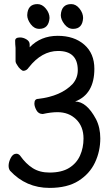

<svg xmlns="http://www.w3.org/2000/svg" viewBox="-20 -894 540 938"><path d="M222 24Q107 24 29 -60Q22 -70 22 -84Q22 -102 32.5 -122.5Q43 -143 60 -143Q70 -143 78 -134Q106 -94 140 -72.5Q174 -51 222 -51Q281 -51 317.5 -73.5Q354 -96 371 -134Q388 -172 388 -217Q388 -276 352 -311Q316 -346 261 -346Q229 -346 189 -337Q168 -337 158 -355.5Q148 -374 148 -388Q148 -411 167 -411Q278 -424 335 -484Q360 -513 360 -551Q360 -645 264 -645Q184 -645 121 -565Q110 -548 94 -548Q89 -548 79.5 -556.5Q70 -565 64 -576Q57 -585 56 -595V-660Q54 -678 54 -695Q54 -711 78 -711Q94 -711 109.5 -701.5Q125 -692 125 -677V-663Q179 -719 262 -719Q342 -719 391.5 -676Q441 -633 441 -558Q441 -434 347 -398Q403 -398 449 -312Q470 -271 470 -218Q470 -155 444 -100Q418 -45 363.5 -10.5Q309 24 222 24ZM172 -753Q147 -753 130 -776Q113 -799 113 -820Q115 -874 163 -874Q186 -874 204 -852Q222 -830 222 -806Q218 -753 172 -753ZM337 -753Q312 -753 294.5 -776Q277 -799 277 -820Q280 -874 328 -874Q351 -874 368.5 -852Q386 -830 386 -806Q383 -753 337 -753Z"/></svg>

Font: LXGW WenKai Mono TC
Style: Bold
Weight: 700
Designer: LXGW / Fontworks Inc.
Foundry: LXGW / Fontworks Inc.
Version: Version 1.330